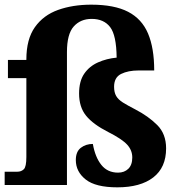

<svg xmlns="http://www.w3.org/2000/svg" viewBox="-20 -793 770 823"><path d="M483 10Q390 10 347.5 -23.5Q305 -57 305 -107Q305 -143 326.5 -159.5Q348 -176 378 -176Q388 -119 414.5 -86Q441 -53 486 -53Q513 -53 530 -69.5Q547 -86 547 -118Q547 -149 525 -173Q503 -197 444 -227Q379 -260 349 -297Q319 -334 319 -392Q319 -445 341 -477Q363 -509 400 -525.5Q437 -542 480 -546Q479 -642 452 -677Q425 -712 373 -712Q325 -712 296 -679.5Q267 -647 267 -570V0H0V-57H55Q71 -57 82 -67.5Q93 -78 93 -120V-458H14V-536H93V-538Q93 -625 129.5 -676.5Q166 -728 229 -750.5Q292 -773 371 -773Q470 -773 529 -742.5Q588 -712 614.5 -649.5Q641 -587 641 -491H575Q529 -491 499 -476Q469 -461 469 -421Q469 -397 478 -381.5Q487 -366 507 -353.5Q527 -341 560 -324Q616 -295 654 -257Q692 -219 692 -157Q692 -75 637 -32.5Q582 10 483 10Z"/></svg>

Font: Noto Serif Telugu ExtraBold
Style: Regular
Weight: 800
Designer: Jelle Bosma - Monotype Design Team
Foundry: Monotype Imaging Inc.
Version: Version 2.005; ttfautohint (v1.8.4.7-5d5b)